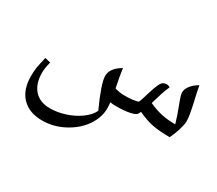

<svg xmlns="http://www.w3.org/2000/svg" viewBox="-130 -666 1452 1283"><g transform="rotate(30 596.0 -25.0)"><path d="M293 339.8Q192.4 339.8 136.2 282Q80.1 224.1 80.1 119.1Q80.1 82.5 84.2 54.9Q88.4 27.3 103 -33.2L146 -22.9Q132.8 27.3 132.8 61Q132.8 147.9 176 195.6Q219.2 243.2 295.9 243.2Q352.1 243.2 411.9 224.1Q471.7 205.1 519 170.9Q566.4 136.7 585.9 96.2Q508.8 -72.8 508.8 -128.9Q508.8 -190.4 585.9 -233.9Q590.8 -190.4 610.8 -91.8Q647 -80.1 685.1 -80.1Q751.5 -80.1 789.1 -91.8Q795.9 -103 802.7 -125.5L817.4 -173.3Q834 -228 845.5 -251.2Q856.9 -274.4 868.2 -280.3Q879.4 -286.1 892.6 -286.6Q908.7 -286.6 919.9 -277.8Q904.8 -245.6 892.6 -206.1Q880.4 -166.5 869.1 -127.9Q921.9 -103.5 970 -93.3Q1018.1 -83 1076.2 -83Q1062 -134.8 1032.2 -211.9Q1008.8 -272 1008.8 -291Q1008.8 -317.9 1030.3 -344.7Q1051.8 -371.6 1085.9 -390.1Q1091.3 -356 1099.1 -322Q1106.9 -288.1 1114.3 -255.4Q1121.6 -222.7 1126.7 -192.1Q1131.8 -161.6 1131.8 -134.8Q1131.8 -113.3 1117.9 -68.4Q1104 -23.4 1086.9 9.8Q1010.3 9.8 956.8 0Q903.3 -9.8 836.9 -41L827.1 -22Q818.8 -7.8 776.4 1Q733.9 9.8 671.9 9.8Q646.5 9.8 627 5.9Q629.9 30.3 629.9 51.8Q629.9 122.6 584.7 188.5Q539.6 254.4 459.5 297.1Q379.4 339.8 293 339.8Z"/></g></svg>

Font: Droid Persian Naskh
Style: Regular
Weight: 400
Designer: Pascal Zoghbi
Foundry: Ascender Corporation
Version: Version 1.00